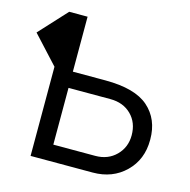

<svg xmlns="http://www.w3.org/2000/svg" viewBox="-107 -833 926 938"><g transform="rotate(15 356.5 -364.5)"><path d="M222 -82H434Q498 -82 539 -123Q580 -164 580 -225Q580 -289 539.5 -329Q499 -369 434 -369H222ZM129 -729H222V-451H387Q537 -451 605 -391Q673 -331 673 -229V-226Q673 -127 608 -63.5Q543 0 443 0H129V-451L1 -590Z"/></g></svg>

Font: ColatingCofangSans
Style: Regular
Weight: 400
Foundry: GNU
Version: Version 412.227;June 27, 2022;FontCreator 11.0.0.2412 32-bit